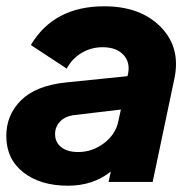

<svg xmlns="http://www.w3.org/2000/svg" viewBox="-23 -578 593 610"><path d="M308 -558Q423 -558 487.5 -492.5Q552 -427 531 -328L462 0H322L329 -33Q273 12 193 12Q105 12 51 -30.5Q-3 -73 -3 -146Q-3 -213 44 -259.5Q91 -306 186 -316L382 -336L384 -344Q391 -381 368.5 -404.5Q346 -428 303 -428Q267 -428 236.5 -410Q206 -392 189 -360L75 -435Q148 -558 308 -558ZM225 -95Q271 -95 308 -123.5Q345 -152 353 -193L361 -230L210 -212Q183 -208 167.5 -191.5Q152 -175 152 -152Q152 -126 171.5 -110.5Q191 -95 225 -95Z"/></svg>

Font: Plus Jakarta Display
Style: Bold Italic
Weight: 700
Italic angle: -12°
Designer: Gumpita Rahayu
Foundry: Tokotype Studio
Version: Version 1.000;hotconv 1.0.109;makeotfexe 2.5.65596